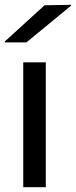

<svg xmlns="http://www.w3.org/2000/svg" viewBox="-32 -781 316 801"><path d="M159 -521V0H65V-521ZM-12 -604V-608L154 -759L264 -761V-757L78 -604Z"/></svg>

Font: Nacelle
Style: Regular
Weight: 400
Designer: Sora Sagano
Foundry: Sora Sagano
Version: Version 1.000;FEAKit 1.0